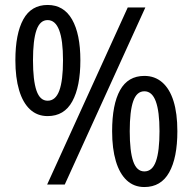

<svg xmlns="http://www.w3.org/2000/svg" viewBox="-20 -744 777 774"><path d="M172 -724Q237 -724 270.5 -665.5Q304 -607 304 -501Q304 -395 271.5 -335.5Q239 -276 172 -276Q130 -276 101 -303Q72 -330 57 -380.5Q42 -431 42 -501Q42 -608 74 -666Q106 -724 172 -724ZM172 -663Q141 -663 127 -622.5Q113 -582 113 -501Q113 -420 127 -379Q141 -338 172 -338Q204 -338 219 -378.5Q234 -419 234 -501Q234 -582 218.5 -622.5Q203 -663 172 -663ZM566 -714 241 0H170L495 -714ZM562 -438Q604 -438 634 -412Q664 -386 679.5 -336.5Q695 -287 695 -215Q695 -108 662 -49Q629 10 562 10Q520 10 491 -17Q462 -44 447 -94.5Q432 -145 432 -215Q432 -323 464 -380.5Q496 -438 562 -438ZM562 -376Q531 -376 517 -336Q503 -296 503 -215Q503 -134 517 -93.5Q531 -53 562 -53Q594 -53 608.5 -93.5Q623 -134 623 -215Q623 -295 608 -335.5Q593 -376 562 -376Z"/></svg>

Font: Noto Sans Display SemiCondensed
Style: Regular
Weight: 400
Width: 4
Version: Version 2.003